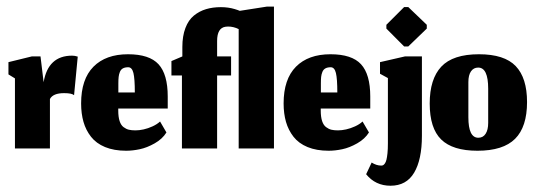

<svg xmlns="http://www.w3.org/2000/svg" viewBox="-20 -457 1653 591"><path d="M133.7 0V-152.3Q143.3 -170.3 177.3 -170.3Q201 -170.3 208 -164L219.3 -282.7Q210.3 -285.7 202 -285.7Q128 -285.7 114.3 -204L104.7 -283.3H77.7L6 -265.7V-228L26 -215.7V0Z M395 -172.3H344.3V-200.3Q344.3 -212.3 345.2 -220.2Q346 -228 349 -235.5Q352 -243 358.3 -246.5Q364.7 -250 374.7 -250Q386.3 -250 390.7 -232.3Q395 -214.7 395 -172.3ZM368.3 7Q388.3 7 410.3 2.3Q432.3 -2.3 456.2 -15.8Q480 -29.3 492.3 -49.3L472.7 -83Q463.3 -74.3 449.5 -68Q435.7 -61.7 422.2 -58.7Q408.7 -55.7 397 -55.7Q385 -55.7 376.7 -57.7Q368.3 -59.7 360.3 -65.7Q352.3 -71.7 348.2 -84.3Q344 -97 344 -116.7V-123H496.3V-160Q496.3 -228.3 468 -259.2Q439.7 -290 374 -290Q305.7 -290 267.7 -251.7Q229.7 -213.3 229.7 -138.7Q229.7 -107.3 237 -81.8Q244.3 -56.3 260.2 -36Q276 -15.7 303.5 -4.3Q331 7 368.3 7Z M714.7 0H823.3V-436.7H801.7L694.7 -420V-389L714.7 -377ZM648.3 0V-224.7H691.3V-283.3H648.3V-331Q648.3 -370.7 674 -374.7Q677.7 -375.3 682 -375.3Q699 -375.3 715 -367.3L727.7 -418Q722.7 -423 702.7 -429Q682.7 -435 660 -435Q634.7 -435 614.2 -428.8Q593.7 -422.7 576.8 -409Q560 -395.3 550.7 -370.7Q541.3 -346 541.3 -312.3V-283.3L507.7 -269V-224.7H540V0Z M1018.3 -172.3H967.7V-200.3Q967.7 -212.3 968.5 -220.2Q969.3 -228 972.3 -235.5Q975.3 -243 981.7 -246.5Q988 -250 998 -250Q1009.7 -250 1014 -232.3Q1018.3 -214.7 1018.3 -172.3ZM991.7 7Q1011.7 7 1033.7 2.3Q1055.7 -2.3 1079.5 -15.8Q1103.3 -29.3 1115.7 -49.3L1096 -83Q1086.7 -74.3 1072.8 -68Q1059 -61.7 1045.5 -58.7Q1032 -55.7 1020.3 -55.7Q1008.3 -55.7 1000 -57.7Q991.7 -59.7 983.7 -65.7Q975.7 -71.7 971.5 -84.3Q967.3 -97 967.3 -116.7V-123H1119.7V-160Q1119.7 -228.3 1091.3 -259.2Q1063 -290 997.3 -290Q929 -290 891 -251.7Q853 -213.3 853 -138.7Q853 -107.3 860.3 -81.8Q867.7 -56.3 883.5 -36Q899.3 -15.7 926.8 -4.3Q954.3 7 991.7 7Z M1182 114.7Q1231 114.7 1254.8 74.5Q1278.7 34.3 1278.7 -39V-283.3H1226.3L1149.7 -265.7V-230L1174 -216.7V-15.7Q1174 2 1172.7 14.8Q1171.3 27.7 1169.5 34.8Q1167.7 42 1164.7 46.2Q1161.7 50.3 1159.2 51.5Q1156.7 52.7 1153.3 52.7Q1138.7 52.7 1124 43.3L1107 79.3Q1135.7 114.7 1182 114.7ZM1224 -314H1236.7L1293.7 -369V-380.7L1236.7 -435.3H1224L1169.3 -380.7V-369Z M1452.3 -33Q1421.7 -33 1421.7 -96V-204.3Q1421.7 -225.7 1429.7 -237.3Q1437.7 -249 1452 -249Q1482.7 -249 1482.7 -184V-78.7Q1482.7 -57.3 1474.8 -45.2Q1467 -33 1452.3 -33ZM1449.7 7Q1528.7 7 1565.5 -29.7Q1602.3 -66.3 1602.3 -143Q1602.3 -217 1567.5 -253.5Q1532.7 -290 1454.3 -290Q1374 -290 1338.3 -251.8Q1302.7 -213.7 1302.7 -138.3Q1302.7 -62.3 1338 -27.7Q1373.3 7 1449.7 7Z"/></svg>

Font: Jomhuria
Style: Regular
Weight: 400
Designer: Arabic design by Kourosh Beigpour, Latin design by Eben Sorkin, engineering by Lasse Fister and Khaled Hosney
Version: Version 1.0010